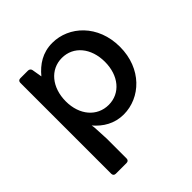

<svg xmlns="http://www.w3.org/2000/svg" viewBox="-180 -609 926 926"><g transform="rotate(-45 283.5 -145.5)"><path d="M315.4 -476.6C249 -476.6 201.2 -444.3 164.1 -399.4L155.3 -451.2C153.3 -460 146.5 -464.8 137.7 -464.8H85.9C76.2 -464.8 70.3 -459 70.3 -449.2V170.9C70.3 180.7 76.2 186.5 85.9 186.5H159.2C168.9 186.5 174.8 180.7 174.8 170.9V36.1L170.9 -42C170.9 -48.8 168.9 -53.7 168 -60.5C204.1 -18.6 252 11.7 315.4 11.7C428.7 11.7 533.2 -83 533.2 -232.4C533.2 -381.8 428.7 -476.6 315.4 -476.6ZM296.9 -72.3C217.8 -72.3 162.1 -137.7 162.1 -230.5C162.1 -325.2 217.8 -392.6 296.9 -392.6C376 -392.6 430.7 -326.2 430.7 -232.4C430.7 -138.7 376 -72.3 296.9 -72.3Z"/></g></svg>

Font: Ed Sans Neue Medium
Style: Regular
Weight: 500
Designer: Stephen Hutchings
Version: Version 1.004;PS 001.004;hotconv 1.0.88;makeotf.lib2.5.64775